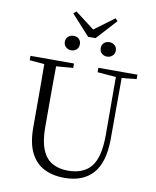

<svg xmlns="http://www.w3.org/2000/svg" viewBox="-110 -1144 1013 1243"><g transform="rotate(10 396.0 -522.5)"><path d="M399 15Q323 15 265.5 -14Q208 -43 176.5 -106.5Q145 -170 145 -273V-389Q145 -474 145 -558Q145 -623 144 -688L47 -696V-725H333V-696L222 -687Q222 -624 221 -559Q221 -475 221 -389V-288Q221 -196 244 -140Q267 -84 310.5 -59.5Q354 -35 413 -35Q517 -35 566.5 -97.5Q616 -160 616 -304L615 -686L493 -696V-725H750V-696L653 -686L652 -281Q651 -131 586.5 -58Q522 15 399 15ZM290 -1060 417 -963 547 -1060 563 -1044 442 -911H393L272 -1044ZM300 -806Q280 -806 265 -819Q250 -832 250 -853Q250 -876 265 -888.5Q280 -901 300 -901Q321 -901 335 -888.5Q349 -876 349 -853Q349 -832 335 -819Q321 -806 300 -806ZM535 -806Q515 -806 500.5 -819Q486 -832 486 -853Q486 -876 500.5 -888.5Q515 -901 535 -901Q555 -901 570 -888.5Q585 -876 585 -853Q585 -832 570 -819Q555 -806 535 -806Z"/></g></svg>

Font: Early Summer Mincho Light
Style: Regular
Weight: 300
Designer: GuiWonder
Version: Version 1.002